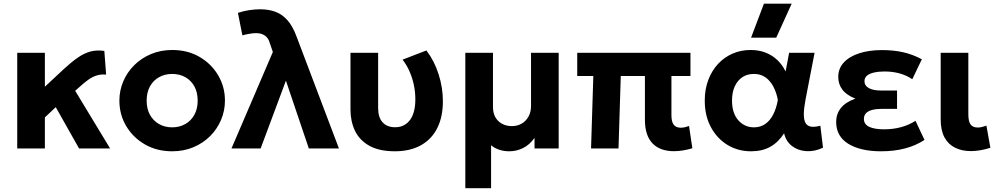

<svg xmlns="http://www.w3.org/2000/svg" viewBox="-20 -784 5270 1014"><path d="M71 0V-505H217V-326L320 -422Q357.5 -456.5 390.5 -479.5Q423.5 -502.5 457.2 -511.8Q491 -521 531 -515L540.5 -390Q512.5 -392.5 490 -385.2Q467.5 -378 446.8 -363.2Q426 -348.5 403 -327.5L377 -304.5L561.5 0H397.5L274.5 -218L217 -164V0Z M889.5 15Q808 15 745 -21.5Q682 -58 646.2 -118.8Q610.5 -179.5 610.5 -252.5Q610.5 -306 631 -354.2Q651.5 -402.5 689 -439.8Q726.5 -477 777.5 -498.5Q828.5 -520 889.5 -520Q971 -520 1033.8 -483.5Q1096.5 -447 1132.2 -386.2Q1168 -325.5 1168 -252.5Q1168 -199.5 1147.5 -151Q1127 -102.5 1089.8 -65.2Q1052.5 -28 1001.5 -6.5Q950.5 15 889.5 15ZM889.5 -111.5Q928 -111.5 958.5 -128.8Q989 -146 1006.5 -177.8Q1024 -209.5 1024 -252.5Q1024 -296 1006.8 -327.5Q989.5 -359 959 -376.2Q928.5 -393.5 889.5 -393.5Q850.5 -393.5 819.8 -376.2Q789 -359 771.8 -327.5Q754.5 -296 754.5 -252.5Q754.5 -209 772 -177.5Q789.5 -146 820 -128.8Q850.5 -111.5 889.5 -111.5Z M1202.5 0 1421 -509.5 1404.5 -557.5Q1397.5 -583.5 1378.8 -596.2Q1360 -609 1333.5 -609Q1318.5 -609 1300 -606Q1281.5 -603 1260 -597.5L1236.5 -716Q1265.5 -726 1296.8 -730.5Q1328 -735 1353.5 -735Q1399.5 -735 1435.2 -721.5Q1471 -708 1498.5 -676.8Q1526 -645.5 1546 -591.5L1770 0H1611L1490 -358L1356.5 0Z M2066.5 15Q1982.5 15 1930.5 -14.2Q1878.5 -43.5 1854.8 -93.2Q1831 -143 1831 -205V-505H1977V-213.5Q1977 -163.5 2000.8 -137.8Q2024.5 -112 2066.5 -112Q2093 -112 2113 -122.5Q2133 -133 2146.5 -152Q2160 -171 2166.8 -198.2Q2173.5 -225.5 2173.5 -259Q2173.5 -298 2165.8 -335Q2158 -372 2143.2 -406Q2128.5 -440 2106 -469L2232 -517.5Q2274 -462.5 2296.5 -391.5Q2319 -320.5 2319 -250Q2319 -167.5 2289.8 -108.5Q2260.5 -49.5 2204.2 -17.5Q2148 14.5 2066.5 15Z M2437.5 210V-505H2583.5V-220Q2583.5 -172 2611.5 -145Q2639.5 -118 2684 -118Q2712.5 -118 2735.2 -131.2Q2758 -144.5 2771.2 -168.5Q2784.5 -192.5 2784.5 -224V-505H2930.5V0H2803V-55.5Q2776.5 -19 2742.2 -2Q2708 15 2669.5 15Q2642.5 15 2617.8 7.2Q2593 -0.5 2573.5 -17V210Z M3539 14.5Q3504.5 14.5 3476.2 4.8Q3448 -5 3427.8 -25Q3407.5 -45 3396.8 -76.5Q3386 -108 3386 -152V-382.5H3258.5L3246.5 0H3101.5L3113.5 -382.5H3028.5V-505H3626.5V-382.5H3526V-175.5Q3526 -140 3538.5 -124.8Q3551 -109.5 3575 -109.5Q3585.5 -109.5 3596.8 -112Q3608 -114.5 3619 -118.5L3636.5 -1Q3611.5 6.5 3586.8 10.5Q3562 14.5 3539 14.5Z M3946.5 15Q3878 15 3822.8 -18.2Q3767.5 -51.5 3734.8 -111.8Q3702 -172 3702 -252.5Q3702 -313 3720.8 -362.2Q3739.5 -411.5 3772.5 -446.8Q3805.5 -482 3849.2 -501Q3893 -520 3944.5 -520Q3987.5 -520 4023 -506.2Q4058.5 -492.5 4085.2 -467Q4112 -441.5 4129 -406.5L4147.5 -505H4282L4234.5 -260Q4225.5 -212.5 4225.2 -181.5Q4225 -150.5 4234.2 -134.5Q4243.5 -118.5 4263 -115.2Q4282.5 -112 4312.5 -120L4326.5 -4Q4280.5 17.5 4237 14.2Q4193.5 11 4162.2 -13.2Q4131 -37.5 4121 -80Q4091 -33 4048.5 -9Q4006 15 3946.5 15ZM3962 -111.5Q3996 -111.5 4021.2 -129Q4046.5 -146.5 4063.2 -178.8Q4080 -211 4088 -256Q4085 -273 4079 -291.8Q4073 -310.5 4063.2 -328.8Q4053.5 -347 4039.2 -361.5Q4025 -376 4005.8 -384.8Q3986.5 -393.5 3961 -393.5Q3926.5 -393.5 3900.8 -376.5Q3875 -359.5 3860.5 -328Q3846 -296.5 3846 -253Q3846 -186 3879.2 -148.8Q3912.5 -111.5 3962 -111.5ZM3946.5 -585 4014.5 -764.5H4161L4079.5 -585Z M4633 15Q4524.5 15 4460.2 -24.5Q4396 -64 4396 -140.5Q4396 -181.5 4420.5 -213Q4445 -244.5 4497.5 -263Q4450 -282 4428.5 -311Q4407 -340 4407 -377.5Q4407 -422.5 4436.5 -454.2Q4466 -486 4518.2 -502.8Q4570.5 -519.5 4637.5 -519.5Q4699 -519.5 4749.2 -508.2Q4799.5 -497 4848.5 -471L4798 -365.5Q4768.5 -386 4731.2 -396.2Q4694 -406.5 4652 -406.5Q4621 -406.5 4597 -401.2Q4573 -396 4559.2 -384.8Q4545.5 -373.5 4545.5 -355Q4545.5 -331.5 4568.5 -318.8Q4591.5 -306 4631.5 -306H4717.5V-209H4636.5Q4607.5 -209 4586.2 -203.5Q4565 -198 4553.8 -186.2Q4542.5 -174.5 4542.5 -156Q4542.5 -127.5 4570.5 -114.2Q4598.5 -101 4649 -101Q4696 -101 4738 -112.2Q4780 -123.5 4815 -146L4862.5 -45Q4816.5 -15 4759.5 0Q4702.5 15 4633 15Z M5108 14Q5060.5 14 5024.2 -3.8Q4988 -21.5 4968 -58.5Q4948 -95.5 4948 -154V-505H5094V-181Q5094 -142 5106.2 -126.2Q5118.5 -110.5 5144 -110.5Q5154 -110.5 5165.5 -113.2Q5177 -116 5189.5 -120.5L5210.5 -3.5Q5183.5 5 5157.5 9.5Q5131.5 14 5108 14Z"/></svg>

Font: Geologica SemiBold
Style: Regular
Weight: 600
Designer: Sindre Bremnes, Frode Helland
Foundry: Monokrom Skriftforlag AS
Version: Version 1.010;gftools[0.9.28]